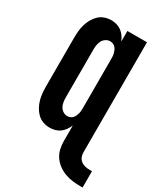

<svg xmlns="http://www.w3.org/2000/svg" viewBox="-232 -842 1010 1163"><g transform="rotate(30 273.0 -260.5)"><path d="M530 222Q502 222 475 218.5Q448 215 422 205.5Q396 196 373.5 179.5Q351 163 335.5 140.5Q320 118 313.5 91Q307 64 307 37V-74Q300 -57 289 -41Q278 -25 262.5 -13.5Q247 -2 228.5 3Q210 8 191 8Q167 8 144.5 0Q122 -8 105 -24.5Q88 -41 76.5 -62Q65 -83 58.5 -106Q52 -129 50 -152.5Q48 -176 48 -200V-535Q48 -559 50 -582.5Q52 -606 58.5 -629Q65 -652 76.5 -673Q88 -694 105 -710.5Q122 -727 144.5 -735Q167 -743 191 -743Q210 -743 228.5 -738Q247 -733 262.5 -721.5Q278 -710 289 -694Q300 -678 307 -661V-735H444V37Q444 53 450.5 67.5Q457 82 469.5 91.5Q482 101 498 104.5Q514 108 530 108H546V222ZM249 -106Q259 -106 269 -110Q279 -114 286 -122Q293 -130 297 -139.5Q301 -149 303.5 -159Q306 -169 306.5 -179.5Q307 -190 307 -200V-535Q307 -545 306.5 -555.5Q306 -566 303.5 -576Q301 -586 297 -595.5Q293 -605 286 -613Q279 -621 269 -625Q259 -629 249 -629Q233 -629 219 -620Q205 -611 197.5 -597Q190 -583 187.5 -567Q185 -551 185 -535V-200Q185 -184 187.5 -168Q190 -152 197.5 -138Q205 -124 219 -115Q233 -106 249 -106Z"/></g></svg>

Font: Iosevka SS04 Heavy
Style: Regular
Weight: 900
Monospace: yes
Designer: Belleve Invis
Foundry: Belleve Invis
Version: Version 19.0.0; ttfautohint (v1.8.4)